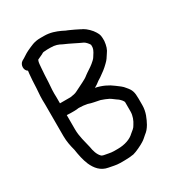

<svg xmlns="http://www.w3.org/2000/svg" viewBox="-175 -788 868 946"><g transform="rotate(-30 259.0 -315.0)"><path d="M65 -571 63 -555C61.7 -543.7 60.7 -531.3 60 -518L58 -476L55 -433C54.3 -418.3 54.3 -402.7 55 -386V-205C55 -173.9 61.1 -145.4 68 -120C73 -87.4 79.2 -55.5 91 -28C105.9 5.4 128.8 34.1 170 41C188.5 44.1 208.9 50 231 50H256C274.7 50 292 48.7 308 46C325.5 42 362.7 23.9 376 15C388.7 7.6 395.8 -0.8 406 -9C420.2 -19.6 428.6 -29.6 439 -47C452.7 -72.5 468 -104.1 468 -142V-180C468 -217.2 462.7 -231.4 444 -253C430 -271.7 418.4 -277.1 401 -291C376.2 -310.5 344.1 -325.8 308 -333C320.7 -339.4 330.7 -347 341 -355L357 -365C378.6 -380.1 394.3 -391.3 413 -410C428 -423.9 432.3 -432.9 443 -449C455.7 -465.5 461.1 -483.7 464 -510C464 -537 463.9 -545 452 -564C441.9 -581.7 419.6 -603.5 402 -613C396.7 -615 392.7 -617 390 -619C381.5 -623.9 351.5 -637.8 342 -642C340.5 -642.5 326.7 -649 325 -649L307 -658C281.9 -669.4 254.4 -680 218 -680H198C161.4 -680 141.8 -667.9 115 -656C98.5 -648.4 82.2 -635.1 66 -627C46.9 -614.8 45.3 -582.3 65 -571ZM181 -353H121V-387C120.3 -401.7 120.3 -416 121 -430L124 -472C125.2 -498.4 126.2 -524.9 128.5 -549C129.8 -563 130.1 -581.2 135 -591C135 -591.7 135.3 -592.3 136 -593C145.7 -597.9 154.5 -601.3 166 -607C173.3 -611.9 175.7 -613 186 -613C188.7 -613.7 192.7 -614 198 -614H218C244.7 -614 261 -607.5 278 -598C310.5 -584.5 342.4 -566.6 373 -553C381.5 -548.7 393.8 -534.4 398 -526V-513C395.4 -492.2 383.7 -480.9 376 -467C372.5 -459.9 357.5 -447.6 352 -443C337.2 -430.7 317.5 -420 302 -408C292.2 -399.6 280.6 -393.3 268 -387L220 -363C209.1 -356.8 194.9 -355.1 181 -353ZM180 -24C176.9 -24 167.5 -28 166 -31C152.2 -44.8 144.3 -69.7 141 -93C133.2 -128 121 -164.2 121 -205V-286C128.3 -285.3 135.3 -285 142 -285H164C172 -285 180 -285.7 188 -287H191C207.2 -287 223.4 -284.9 238 -282C258 -274.5 280 -272.1 302 -267L324 -259C331.3 -255.7 338 -252.7 344 -250C355.6 -243.4 370.4 -230.3 381 -224C386.6 -219.5 402 -205.1 402 -196V-145C402 -119.9 392.2 -96.8 381 -80C373.1 -64.3 362.2 -58.7 350 -48C330.2 -28.2 295.5 -16 256 -16H234C213.6 -16 196.4 -21.9 180 -24Z"/></g></svg>

Font: HoneyBee
Style: Reg
Weight: 400
Foundry: Cannot Into Space Fonts
Version: Version 0.89